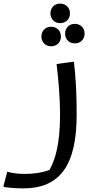

<svg xmlns="http://www.w3.org/2000/svg" viewBox="-72 -782 532 1062"><path d="M261 -654C292 -654 315 -676 315 -708C315 -740 292 -762 261 -762C230 -762 207 -740 207 -708C207 -676 230 -654 261 -654ZM342 -650C311 -650 288 -628 288 -596C288 -564 311 -542 342 -542C373 -542 396 -564 396 -596C396 -628 373 -650 342 -650ZM211 -526C242 -526 265 -548 265 -580C265 -612 242 -634 211 -634C180 -634 157 -612 157 -580C157 -548 180 -526 211 -526ZM329 -440 241 -428C251 -341 260 -252 260 -144C260 12 235 97 202 158C159 174 110 180 64 180C27 180 -7 175 -32 168L-52 244V252C-52 253 4 260 56 260C261 260 352 131 352 -148C352 -270 347 -354 337 -440Z"/></svg>

Font: Kufam Arabic Latin Roman Normal
Style: Regular
Weight: 400
Designer: Wael Morcos & Artur Schmal
Version: Version 1.200;PS 001.200;hotconv 1.0.88;makeotf.lib2.5.64775